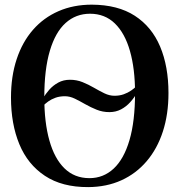

<svg xmlns="http://www.w3.org/2000/svg" viewBox="-20 -772 752 804"><path d="M438 -302.5Q410 -302.5 385 -312.5Q360 -322.5 337.2 -335.5Q314.5 -348.5 293.5 -358.8Q272.5 -369 252 -369Q230 -369 212.5 -362.8Q195 -356.5 181.8 -347Q168.5 -337.5 159 -327V-358.5Q170.5 -378.5 186.5 -396.5Q202.5 -414.5 224 -426.2Q245.5 -438 273 -438Q301 -438 325.8 -428Q350.5 -418 373.2 -404.8Q396 -391.5 417.2 -381.2Q438.5 -371 459.5 -371Q480.5 -371 498 -377.2Q515.5 -383.5 529 -392.8Q542.5 -402 551.5 -411.5L553 -382.5Q542 -362.5 525.2 -344Q508.5 -325.5 486.8 -314Q465 -302.5 438 -302.5ZM349.5 11.5Q240 12 168 -35.8Q96 -83.5 61 -168.2Q26 -253 26 -363.5Q26 -452.5 49.8 -524.2Q73.5 -596 118 -647Q162.5 -698 225 -725.2Q287.5 -752.5 364.5 -752.5Q473.5 -752 544.5 -706Q615.5 -660 650.5 -577Q685.5 -494 685.5 -382.5Q685.5 -293.5 662 -221.2Q638.5 -149 594.2 -97Q550 -45 488.2 -17Q426.5 11 349.5 11.5ZM354.5 -26Q413 -26 456 -66Q499 -106 522.2 -185.2Q545.5 -264.5 545.5 -382.5Q545.5 -484 524.2 -558.5Q503 -633 461 -673.8Q419 -714.5 357 -714.5Q298 -714.5 255 -676Q212 -637.5 188.8 -559.5Q165.5 -481.5 165.5 -363.5Q165.5 -259.5 186.8 -183.8Q208 -108 250 -67Q292 -26 354.5 -26Z"/></svg>

Font: Merriweather 96pt SemiBold
Style: Regular
Weight: 600
Version: Version 2.100